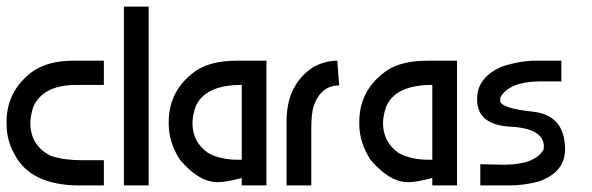

<svg xmlns="http://www.w3.org/2000/svg" viewBox="-20 -564 1800 584"><path d="M295.9 -379.4V-305.7H212.4Q109.4 -305.7 80.6 -237.3Q72.3 -209 72.3 -190.4Q72.3 -120.6 135.7 -89.4Q175.3 -76.7 228 -76.7H295.9V0H222.2Q72.8 0 23.9 -95.2Q0 -136.7 0 -187.5V-193.4Q0 -285.2 75.2 -343.8Q123.5 -379.4 202.6 -379.4Z M356.9 -543.9H432.1V0H356.9Z M790.5 -379.4V0H715.3V-22.5Q666.5 -9.8 642.1 -9.8Q585 -9.8 527.3 -78.1Q493.2 -130.9 493.2 -187V-192.4Q493.2 -293 579.6 -351.1Q624 -379.4 702.6 -379.4ZM565.4 -189.9Q565.4 -132.3 612.3 -99.1Q649.4 -78.1 704.1 -78.1H715.3V-305.7Q600.1 -305.7 573.7 -236.3Q565.4 -209 565.4 -189.9Z M1005.9 -379.4 1011.7 -304.2Q955.6 -304.2 933.6 -240.2Q926.8 -216.8 926.8 -173.3V0H851.6V-194.8Q851.6 -306.2 932.1 -359.4Q967.8 -379.4 1005.9 -379.4Z M1370.1 -379.4V0H1294.9V-22.5Q1246.1 -9.8 1221.7 -9.8Q1164.6 -9.8 1106.9 -78.1Q1072.8 -130.9 1072.8 -187V-192.4Q1072.8 -293 1159.2 -351.1Q1203.6 -379.4 1282.2 -379.4ZM1145 -189.9Q1145 -132.3 1191.9 -99.1Q1229 -78.1 1283.7 -78.1H1294.9V-305.7Q1179.7 -305.7 1153.3 -236.3Q1145 -209 1145 -189.9Z M1609.4 -379.4H1687.5V-316.4H1618.2Q1529.8 -314.9 1502.4 -268.6L1501 -258.8Q1501 -234.9 1599.9 -224.4Q1698.7 -213.9 1698.7 -109.4Q1698.7 -41.5 1621.1 -12.7Q1575.7 0 1528.8 0H1440.9V-64.5L1513.2 -63Q1605 -63 1632.8 -107.9L1634.3 -117.7Q1634.3 -173.3 1532.7 -178.7Q1431.2 -184.1 1431.2 -261.7V-263.2Q1431.2 -328.6 1506.3 -361.3Q1561 -379.4 1609.4 -379.4Z"/></svg>

Font: Gasq
Style: Regular
Weight: 400
Designer: Husham Jawad
Version: Version 1.00;December 29, 2020;FontCreator 13.0.0.2683 32-bi